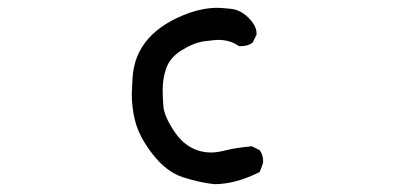

<svg xmlns="http://www.w3.org/2000/svg" viewBox="-20 -465 1040 491"><path d="M528 6Q491 2 448.5 -11.5Q406 -25 370.5 -70.5Q335 -116 325 -158Q317 -190 317 -226L319 -266Q326 -382 464 -432Q502 -445 536 -445Q545 -445 570 -442.5Q595 -440 615.5 -419.5Q636 -399 636 -380V-376L626 -356Q614 -347 597 -347H591Q569 -363 538 -363Q530 -363 503 -359.5Q476 -356 444.5 -336.5Q413 -317 404 -287Q396 -264 396 -233Q396 -223 397.5 -196Q399 -169 425 -130Q461 -75 521 -75Q535 -75 559 -81Q583 -87 624 -91L644 -81Q653 -69 653 -52Q653 -46 644 -25Q582 6 528 6Z"/></svg>

Font: Xiaolai Mono SC
Style: Regular
Weight: 400
Monospace: yes
Designer: LXGW / Nozomi Seto
Version: Version 3.113;September 30, 2024